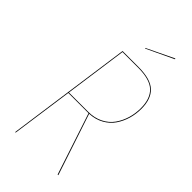

<svg xmlns="http://www.w3.org/2000/svg" viewBox="-259 -912 980 980"><g transform="rotate(45 231.0 -422.0)"><path d="M383.8 -839.8 237.3 -770.5 235.4 -773.4 381.8 -843.8ZM441.4 -539.6Q441.4 -502 431.2 -466.8Q420.9 -431.6 400.9 -402.1Q380.9 -372.6 347.2 -353.8Q313.5 -335 270.5 -333L380.9 0H376L266.1 -333H261.2H120.1L73.2 0H69.3L164.6 -680.2H280.8Q367.2 -680.2 404.3 -645Q441.4 -609.9 441.4 -539.6ZM259.8 -336.9Q304.2 -336.9 339.4 -354.5Q374.5 -372.1 395.3 -401.6Q416 -431.2 426.5 -466.3Q437 -501.5 437 -539.6Q437 -608.4 401.1 -642.3Q365.2 -676.3 280.8 -676.3H168L120.6 -336.9Z"/></g></svg>

Font: Fira Sans Compressed Four
Style: Italic
Weight: 100
Width: 3
Italic angle: -8°
Designer: Carrois Corporate & Edenspiekermann AG
Foundry: Carrois Corporate GbR & Edenspiekermann AG
Version: Version 4.203;PS 004.203;hotconv 1.0.88;makeotf.lib2.5.64775